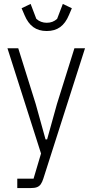

<svg xmlns="http://www.w3.org/2000/svg" viewBox="-20 -758 474 978"><path d="M270 -228 359 -512H413L201 151Q195 170 187.5 180.5Q180 191 168 195.5Q156 200 135 200H68V152H151L189 24L18 -512H73L162 -228L212 -48H220ZM218 -600Q177 -600 149.5 -620Q122 -640 105 -681L90 -716L136 -738L165 -662Q176 -652 189.5 -647Q203 -642 218 -642Q234 -642 247 -647Q260 -652 271 -662L300 -738L346 -716L331 -681Q314 -640 286.5 -620Q259 -600 218 -600Z"/></svg>

Font: IBM Plex Sans Condensed Light
Style: Regular
Weight: 300
Width: 3
Designer: Mike Abbink, Paul van der Laan, Pieter van Rosmalen
Foundry: Bold Monday
Version: Version 3.201